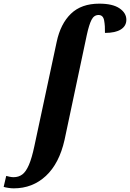

<svg xmlns="http://www.w3.org/2000/svg" viewBox="-147 -790 711 1050"><path d="M-72 240Q-85 240 -101.5 237.5Q-118 235 -127 232L-113 172Q-106 174 -94.5 176.5Q-83 179 -73 179Q-45 179 -25 164Q-5 149 11 112Q27 75 41 9L163 -561Q184 -660 241 -715Q298 -770 396 -770Q469 -770 506.5 -744.5Q544 -719 544 -682Q544 -648 514 -629Q484 -610 427 -610Q428 -648 422.5 -678Q417 -708 392 -708Q367 -708 353.5 -681.5Q340 -655 328 -600L206 -25Q177 104 104 172Q31 240 -72 240Z"/></svg>

Font: Noto Serif Condensed ExtraBold
Style: Italic
Weight: 800
Width: 3
Italic angle: -12°
Designer: Monotype Design Team
Foundry: Monotype Imaging Inc.
Version: Version 2.014; ttfautohint (v1.8.4.7-5d5b)